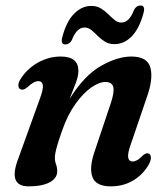

<svg xmlns="http://www.w3.org/2000/svg" viewBox="-20 -667 608 698"><path d="M55.5 -342Q47.5 -345 46.8 -355.2Q46 -365.5 54 -378.5Q77.5 -416.5 117.2 -439Q157 -461.5 200.5 -461.5Q265 -461.5 265 -409.5Q265 -390.5 255.5 -365.2Q246 -340 233 -307.5Q286.5 -393 346.8 -427.2Q407 -461.5 457.5 -461.5Q516.5 -461.5 527 -420.2Q537.5 -379 513.5 -312.5L456 -144Q443.5 -109 446 -94.5Q448.5 -80 462 -80Q470 -80 478.8 -84.8Q487.5 -89.5 500 -102.5Q512.5 -113 521 -108.5Q527.5 -105.5 528.5 -95.8Q529.5 -86 522 -71Q501.5 -33.5 465.2 -11.5Q429 10.5 382.5 10.5Q329 10.5 316.2 -23Q303.5 -56.5 323.5 -115L382 -289.5Q396.5 -332 391.8 -350.5Q387 -369 363.5 -369Q340.5 -369 311.5 -348.8Q282.5 -328.5 254 -288.8Q225.5 -249 205 -190Q190.5 -148.5 185 -127.5Q179.5 -106.5 179.5 -93.5Q179.5 -80.5 183.8 -69.2Q188 -58 188 -44Q188 -19 160.5 -4.2Q133 10.5 84 10.5Q7.5 10.5 46.5 -90.5L123.5 -304Q138 -342.5 135.8 -357.2Q133.5 -372 119.5 -372Q111 -372 101.5 -366.8Q92 -361.5 78 -348.5Q64.5 -338 55.5 -342ZM396 -506.5Q376 -506.5 361.2 -515.8Q346.5 -525 334.8 -537Q323 -549 311.8 -558Q300.5 -567 287 -567Q259 -567 241 -521Q232.5 -505.5 218 -505.5Q199 -505.5 206.5 -532Q221 -588 249 -616.8Q277 -645.5 312 -645.5Q332.5 -645.5 347.2 -636.2Q362 -627 373.8 -615.2Q385.5 -603.5 396.8 -594.2Q408 -585 421.5 -585Q450 -585 467.5 -631.5Q476 -647 490.5 -647Q509 -647 502 -620.5Q487 -564 459.2 -535.2Q431.5 -506.5 396 -506.5Z"/></svg>

Font: Fraunces 72pt S050 SemiBold
Style: Italic
Weight: 600
Italic angle: -16°
Version: Version 1.000; ttfautohint (v1.8.3)